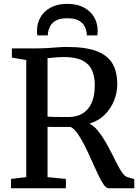

<svg xmlns="http://www.w3.org/2000/svg" viewBox="-20 -1000 738 1020"><path d="M38.5 0V-49.5L119.5 -59V-681L43 -694V-743H174.5Q208.5 -743 236.8 -745Q265 -747 289.8 -748.8Q314.5 -750.5 338 -750.5Q436 -750.5 494.2 -728Q552.5 -705.5 577.8 -661.8Q603 -618 603 -553.5Q603 -508.5 586 -465.8Q569 -423 536.2 -390.5Q503.5 -358 455 -343Q477.5 -332.5 497.8 -308.2Q518 -284 536.5 -253Q555 -222 571.5 -189.2Q588 -156.5 602.5 -128Q617 -99.5 630.5 -81Q644 -62.5 656 -59.5L693.5 -48.5V0H556.5Q544 0 529.5 -21.2Q515 -42.5 499 -76.8Q483 -111 465.5 -150.5Q448 -190 429.5 -226.8Q411 -263.5 392.2 -290.5Q373.5 -317.5 354.5 -325.5Q344 -325.5 326.5 -325.5Q309 -325.5 290.2 -325.5Q271.5 -325.5 255.8 -325.8Q240 -326 232.5 -326V-59L330 -49.5V0ZM346 -378.5Q387.5 -378.5 418.5 -397Q449.5 -415.5 466.5 -452.8Q483.5 -490 483.5 -547Q483.5 -593 468.8 -626.5Q454 -660 418.2 -678.5Q382.5 -697 319.5 -697Q305 -697 290 -696Q275 -695 260.5 -693.5Q246 -692 232.5 -691V-380.5Q246.5 -379 269.2 -378.8Q292 -378.5 313.8 -378.5Q335.5 -378.5 346 -378.5ZM337.5 -979.5Q388 -979.5 424.2 -960.8Q460.5 -942 479.8 -909.2Q499 -876.5 499 -835.5Q499 -830 498.5 -824Q498 -818 497 -812H441Q441 -814.5 441 -818.8Q441 -823 440 -827.5Q437.5 -845 428.2 -862.2Q419 -879.5 397.8 -891.2Q376.5 -903 337.5 -903Q299 -903 277.8 -891.2Q256.5 -879.5 247.2 -862Q238 -844.5 235 -827.5Q234.5 -823 234.2 -818.8Q234 -814.5 234 -812H178.5Q177.5 -818 177 -824Q176.5 -830 176.5 -836Q176.5 -877 195.8 -909.5Q215 -942 251 -960.8Q287 -979.5 337.5 -979.5Z"/></svg>

Font: Merriweather 24pt Medium
Style: Regular
Weight: 500
Designer: Eben Sorkin
Foundry: Eben Sorkin
Version: Version 2.100